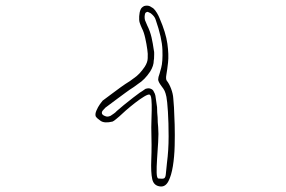

<svg xmlns="http://www.w3.org/2000/svg" viewBox="-20 -636 1040 698"><path d="M564 42Q539 40 533.5 15.5Q528 -9 530 -56.5Q532 -104 530 -173Q530 -178 530.5 -195.5Q531 -213 531.5 -235Q532 -257 530.5 -273.5Q529 -290 524 -292Q519 -294 504 -285Q489 -276 471 -262Q453 -248 437 -234Q421 -220 414 -213Q409 -209 401.5 -202.5Q394 -196 389 -194Q360 -187 346 -196.5Q332 -206 328 -213Q325 -221 330.5 -234Q336 -247 343.5 -257.5Q351 -268 353 -270Q370 -283 386.5 -295Q403 -307 419 -319Q427 -325 435.5 -330.5Q444 -336 452 -341L467 -352Q487 -365 506 -393Q517 -410 517 -425V-432Q518 -437 515.5 -456Q513 -475 508 -497.5Q503 -520 496 -533Q491 -544 488 -553Q485 -562 486 -577Q487 -592 491 -601Q494 -609 504 -614Q514 -617 523 -614Q526 -613 529.5 -610.5Q533 -608 537 -606Q544 -600 550.5 -589Q557 -578 560 -570Q583 -517 588.5 -477Q594 -437 591 -409.5Q588 -382 585 -365.5Q582 -349 586 -343Q595 -332 602 -313.5Q609 -295 610 -278Q611 -272 612.5 -245.5Q614 -219 615 -182.5Q616 -146 615 -106Q614 -66 608.5 -32Q603 2 592.5 22.5Q582 43 564 42ZM521 -315Q523 -315 524 -314.5Q525 -314 526 -314Q536 -311 539 -303L540 -301Q542 -298 543 -295Q544 -292 545 -288Q548 -269 551 -246Q551 -237 551.5 -227.5Q552 -218 553 -209Q553 -200 553.5 -191.5Q554 -183 555 -174Q557 -151 555 -119.5Q553 -88 551 -58Q549 -28 549.5 -8Q550 12 556 13Q572 15 577 12Q582 9 583 -4.5Q584 -18 587 -44Q593 -90 593 -140Q593 -190 590.5 -229.5Q588 -269 585 -284Q582 -298 578.5 -305.5Q575 -313 567 -323Q555 -339 555 -347Q555 -355 560 -368Q560 -368 566 -389.5Q572 -411 570.5 -454.5Q569 -498 546 -564Q544 -571 539.5 -576.5Q535 -582 530 -586Q528 -588 524.5 -589.5Q521 -591 519 -592Q516 -594 513 -592Q509 -590 508 -588Q504 -576 507 -563Q509 -558 511 -553.5Q513 -549 515 -544Q526 -522 531 -499.5Q536 -477 539 -455Q541 -447 540.5 -439Q540 -431 540 -423L539 -416Q539 -397 526 -376Q506 -346 482 -331L467 -320Q459 -315 451 -309.5Q443 -304 435 -298Q419 -286 402.5 -274Q386 -262 369 -249Q366 -247 363 -244.5Q360 -242 357 -238Q351 -232 350.5 -228.5Q350 -225 351 -222Q355 -215 369 -212Q376 -212 382 -215Q387 -218 394.5 -223.5Q402 -229 404 -232Q413 -240 430 -254Q447 -268 464 -281Q481 -294 488 -299Q493 -302 497.5 -305Q502 -308 506 -311Q507 -312 507.5 -312Q508 -312 509 -313Q512 -314 515 -314.5Q518 -315 521 -315Z"/></svg>

Font: Shizuru
Style: Regular
Weight: 400
Version: Version 1.000